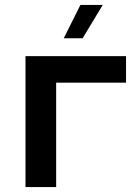

<svg xmlns="http://www.w3.org/2000/svg" viewBox="-20 -763 541 783"><path d="M84 0H209V-426H494V-534H84ZM240 -607H317L399 -743H308Z"/></svg>

Font: Chess Sans SemiBold
Style: Regular
Weight: 600
Designer: Wolf Bōese
Foundry: Wolf Bōese
Version: Version 7.223;Glyphs 3.3 (3306)